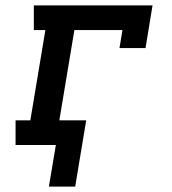

<svg xmlns="http://www.w3.org/2000/svg" viewBox="-20 -540 640 715"><path d="M162 155 188 0H38V-92H93L149 -428H106V-520H548L522 -361H425L436 -428H257L201 -92H301L260 155Z"/></svg>

Font: Iosevka Etoile SmBdObl
Style: Regular
Weight: 600
Italic angle: -9°
Designer: Belleve Invis
Foundry: Belleve Invis
Version: Version 15.5.2; ttfautohint (v1.8.4)